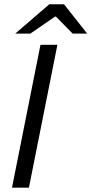

<svg xmlns="http://www.w3.org/2000/svg" viewBox="-20 -862 420 882"><path d="M35.1 0 165.9 -656.3H243.7L112.9 0ZM50 -707.6 206.3 -842.3H274.2L380.5 -707.6H313.7L236.9 -785.8H232.9L119.3 -707.6Z"/></svg>

Font: Source Sans 3 VF
Style: Italic
Weight: 200
Italic angle: -11°
Designer: Paul D. Hunt
Foundry: Adobe Systems Incorporated
Version: Version 3.042;hotconv 1.0.118;makeotfexe 2.5.65603